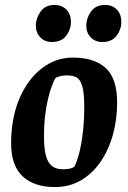

<svg xmlns="http://www.w3.org/2000/svg" viewBox="-20 -746 519 777"><path d="M202 11Q118 11 71.5 -32.5Q25 -76 25 -166Q25 -267 58 -345.5Q91 -424 148 -468.5Q205 -513 275 -513Q361 -513 407.5 -471Q454 -429 454 -331Q454 -264 437.5 -203Q421 -142 388.5 -93.5Q356 -45 309 -17Q262 11 202 11ZM234 -61Q251 -61 262 -63.5Q273 -66 281 -71Q289 -87 296 -110Q303 -133 308.5 -163.5Q314 -194 317.5 -231.5Q321 -269 321 -314Q321 -371 312.5 -398.5Q304 -426 288.5 -433.5Q273 -441 249 -441Q237 -441 222.5 -437.5Q208 -434 204 -429Q199 -423 187.5 -391.5Q176 -360 167 -309Q158 -258 158 -193Q158 -149 165 -119.5Q172 -90 188.5 -75.5Q205 -61 234 -61ZM394 -576Q365 -576 347 -595Q329 -614 329 -642Q329 -672 348 -699Q367 -726 405 -726Q434 -726 452.5 -707.5Q471 -689 471 -657Q471 -627 452 -601.5Q433 -576 394 -576ZM190 -576Q161 -576 143 -595Q125 -614 125 -642Q125 -672 144 -699Q163 -726 201 -726Q230 -726 248.5 -707.5Q267 -689 267 -657Q267 -627 248 -601.5Q229 -576 190 -576Z"/></svg>

Font: Faustina
Style: Bold Italic
Weight: 700
Italic angle: -8°
Designer: Alfonso Garcia
Foundry: http://www.omnibus-type.com
Version: Version 1.200